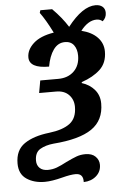

<svg xmlns="http://www.w3.org/2000/svg" viewBox="-97 -703 625 958"><g transform="rotate(-5 215.5 -224.0)"><path d="M246 170Q221 170 179 181Q125 195 90 195Q36 195 -1 170Q-38 145 -38 92Q-38 25 8 -6.5Q54 -38 133 -47Q201 -55 236.5 -81.5Q272 -108 272 -165Q272 -201 249 -225Q226 -249 185 -249H100L111 -311H201Q250 -311 280 -340Q310 -369 310 -418Q310 -450 295 -470.5Q280 -491 250 -491Q215 -491 192.5 -459.5Q170 -428 161 -376Q62 -376 62 -431Q62 -469 96.5 -500.5Q131 -532 199 -543Q166 -609 138 -647L142 -660H201Q248 -613 278 -565Q353 -661 418 -661Q440 -661 453 -650Q466 -639 466 -619Q466 -594 447 -578Q435 -589 417 -589Q375 -589 337 -540Q389 -527 417 -497.5Q445 -468 445 -427Q445 -370 409.5 -337Q374 -304 317 -285L316 -280Q355 -268 379.5 -239.5Q404 -211 404 -170Q404 -86 342 -43.5Q280 -1 149 9Q109 13 82 29Q55 45 55 86Q55 109 69.5 123Q84 137 110 137Q134 137 155.5 129Q177 121 205 106Q238 90 258.5 82.5Q279 75 303 75Q336 75 353.5 92.5Q371 110 371 134Q371 168 346 190Q321 212 283 213Q285 170 246 170Z"/></g></svg>

Font: Noto Serif Narrow
Style: Bold Italic
Weight: 700
Width: 4
Italic angle: -12°
Designer: Monotype Design Team
Foundry: Monotype Imaging Inc.
Version: Version 1.001